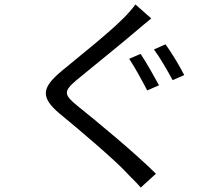

<svg xmlns="http://www.w3.org/2000/svg" viewBox="-20 -786 996 862"><path d="M611.2 -544 560 -522C584.9 -485.1 620 -420.1 641 -380L693.9 -403.1C674 -440 635.3 -508.9 611.2 -544ZM723 -587 671.2 -563.9C698.2 -528.1 733 -467 755 -426.1L807.2 -448.9C787.3 -487.9 747.9 -554 723 -587ZM588.1 -766C576 -748.9 552.9 -722.3 533 -703.1C469.1 -638.1 326 -524.9 253.9 -464.8C169 -392.8 159.1 -349.8 248.9 -274.9C337 -202.8 495 -68.2 546.9 -12.1C566.8 9.9 592.7 33 611.9 56.1L680 -6C588.1 -98 411.9 -243.3 326 -312.1C264.9 -362.2 266 -377.1 323.2 -426.1C393.1 -484 529.1 -593 594.1 -649.1C610.1 -663 639.2 -687.1 659.1 -703.1Z"/></svg>

Font: Karasuma Gothic
Style: Regular
Weight: 400
Designer: Rasmus Andersson, Ryoko Nishizuka
Foundry: Genbu
Version: Version 1.00